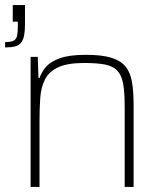

<svg xmlns="http://www.w3.org/2000/svg" viewBox="-20 -733 644 753"><path d="M100 0V-510H128L131 -427H135Q143 -451 161 -471.5Q179 -492 216 -505Q253 -518 317 -518Q378 -518 415 -507Q452 -496 471.5 -473Q491 -450 497.5 -412Q504 -374 504 -320V0H469V-315Q469 -371 463 -404.5Q457 -438 440 -456Q423 -474 391.5 -480Q360 -486 310 -486Q244 -486 208 -469Q172 -452 156.5 -421.5Q141 -391 138 -350.5Q135 -310 135 -264V0ZM0 -547V-568Q23 -568 33.5 -573.5Q44 -579 47 -593Q50 -607 50 -631V-648H30V-713H78V-638Q78 -611 74.5 -593.5Q71 -576 62.5 -565.5Q54 -555 39 -551Q24 -547 0 -547Z"/></svg>

Font: Saira Thin
Style: Regular
Weight: 100
Designer: Hector Gatti with collaboration of the Omnibus-Type team
Foundry: Omnibus-Type
Version: Version 1.101